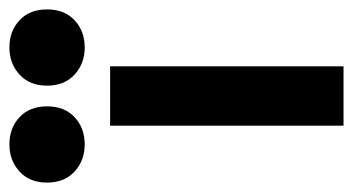

<svg xmlns="http://www.w3.org/2000/svg" viewBox="-242 -559 750 408"><g transform="rotate(-90 133.0 -355.0)"><path d="M70 0V-496H196V0ZM236 -550Q202 -550 178.5 -571.5Q155 -593 155 -630Q155 -667 178.5 -688.5Q202 -710 236 -710Q271 -710 294 -688.5Q317 -667 317 -630Q317 -593 294 -571.5Q271 -550 236 -550ZM30 -550Q-4 -550 -27.5 -571.5Q-51 -593 -51 -630Q-51 -667 -27.5 -688.5Q-4 -710 30 -710Q65 -710 88 -688.5Q111 -667 111 -630Q111 -593 88 -571.5Q65 -550 30 -550Z"/></g></svg>

Font: Space Grotesk Light
Style: Bold
Weight: 700
Version: Version 2.000